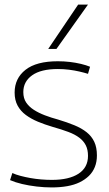

<svg xmlns="http://www.w3.org/2000/svg" viewBox="-20 -810 475 840"><path d="M24 -22 34 -53Q49 -46 70 -40.5Q91 -35 113.5 -31Q136 -27 160 -25Q184 -23 207 -23Q282 -23 323.5 -50Q365 -77 365 -128Q365 -155 355.5 -174Q346 -193 327 -207.5Q308 -222 278.5 -233Q249 -244 210 -255Q176 -265 146 -277.5Q116 -290 93 -307Q70 -324 57 -348Q44 -372 44 -405Q44 -467 91.5 -504.5Q139 -542 233 -542Q260 -542 285.5 -539Q311 -536 334 -530.5Q357 -525 374 -518L365 -487Q349 -492 327.5 -497Q306 -502 282 -505Q258 -508 233 -508Q159 -508 120.5 -480.5Q82 -453 82 -407Q82 -380 94.5 -361.5Q107 -343 128 -329.5Q149 -316 176.5 -305.5Q204 -295 234 -287Q274 -275 305.5 -262Q337 -249 359 -231.5Q381 -214 392.5 -189.5Q404 -165 404 -130Q404 -102 395 -79.5Q386 -57 369 -40.5Q352 -24 328.5 -12.5Q305 -1 274 4.5Q243 10 206 10Q174 10 140 6Q106 2 76.5 -5Q47 -12 24 -22ZM191 -596 322 -790H365L227 -596Z"/></svg>

Font: Georama ExtraCondensed Thin ExtraLight
Style: Regular
Weight: 250
Version: Version 1.001